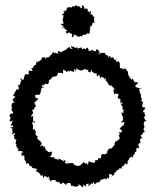

<svg xmlns="http://www.w3.org/2000/svg" viewBox="-20 -800 681 839"><path d="M320 -640C319 -644 332 -632 333 -650C325 -643 345 -634 335 -642C343 -645 348 -650 343 -651C359 -641 353 -655 365 -655C357 -645 361 -654 374 -655C364 -668 382 -660 370 -674C381 -677 372 -676 373 -685C382 -680 376 -686 384 -693C377 -690 389 -695 382 -695C392 -708 389 -697 395 -704C389 -701 395 -715 387 -726C379 -712 395 -725 395 -724C379 -731 390 -738 374 -738C376 -746 377 -749 372 -737C382 -745 378 -760 369 -743C375 -748 354 -753 366 -765C359 -755 351 -770 349 -758C348 -773 348 -771 338 -778C335 -766 345 -765 335 -764C324 -773 322 -779 319 -770C319 -781 308 -770 308 -780C311 -765 296 -774 296 -774C298 -768 285 -762 296 -767C281 -770 275 -767 274 -767C269 -755 267 -747 264 -746C271 -758 268 -757 255 -748C265 -750 262 -745 255 -739C250 -742 250 -726 259 -735C257 -731 255 -722 257 -722C255 -718 250 -715 259 -696C245 -700 249 -691 244 -688C258 -695 244 -692 261 -681C250 -678 266 -669 249 -682C262 -682 269 -665 267 -671C274 -668 278 -664 269 -665C266 -651 277 -649 282 -663C274 -660 283 -658 293 -652C301 -650 288 -641 297 -637C305 -639 298 -647 307 -649C320 -642 307 -647 320 -640ZM320 -497C332 -492 328 -491 331 -494C329 -491 342 -489 336 -495C344 -489 349 -503 354 -498C358 -487 358 -500 365 -494C365 -494 368 -497 365 -486C382 -482 368 -482 383 -496C381 -478 377 -488 383 -486C387 -485 401 -470 407 -486C401 -477 399 -470 408 -466C411 -479 416 -469 407 -473C415 -474 418 -471 417 -453C418 -471 438 -463 434 -452C444 -462 436 -456 444 -458C439 -451 443 -443 456 -437C447 -444 456 -446 448 -446C452 -425 463 -425 470 -426C465 -420 473 -420 469 -431C470 -424 473 -410 472 -421C485 -408 486 -401 477 -412C474 -397 479 -405 478 -387C492 -399 488 -384 487 -389C500 -392 499 -386 496 -379C494 -379 491 -366 503 -371C494 -366 510 -367 507 -361C503 -349 505 -350 518 -353C513 -354 520 -343 506 -348C521 -332 505 -332 513 -336C523 -333 505 -321 523 -320C509 -310 526 -307 518 -320C520 -316 527 -304 509 -308C517 -289 517 -300 511 -294C525 -290 509 -278 523 -272C521 -283 519 -278 509 -264C510 -269 509 -259 524 -269C520 -247 519 -251 513 -251C514 -250 516 -250 502 -238C505 -238 515 -230 512 -224C508 -217 503 -225 498 -220C508 -214 495 -218 507 -214C490 -209 506 -204 502 -193C496 -192 501 -190 497 -188C482 -181 488 -185 496 -181C484 -184 477 -176 485 -185C484 -177 477 -171 482 -169C472 -159 480 -155 476 -162C465 -149 473 -153 458 -150C451 -150 450 -145 452 -149C455 -145 456 -147 445 -134C456 -134 450 -137 447 -129C434 -128 437 -121 436 -125C427 -129 422 -125 424 -126C422 -123 426 -121 418 -105C411 -111 409 -116 408 -97C407 -100 407 -105 398 -98C402 -101 389 -101 397 -94C389 -87 389 -87 384 -91C373 -89 380 -92 362 -99C375 -95 360 -78 364 -78C357 -96 352 -82 354 -79C357 -89 336 -93 348 -93C330 -78 338 -81 322 -74C324 -75 326 -86 323 -74C311 -79 309 -74 301 -83C313 -85 312 -79 292 -89C296 -83 284 -90 281 -87C288 -91 279 -77 272 -96C284 -84 271 -86 277 -83C257 -90 263 -90 268 -96C260 -102 260 -101 259 -95C239 -108 239 -105 232 -108C243 -99 228 -98 235 -98C229 -109 228 -101 217 -108C223 -111 215 -112 219 -112C221 -113 207 -111 197 -116C214 -126 199 -123 209 -137C193 -138 200 -134 202 -137C184 -130 194 -144 175 -144C186 -146 178 -144 175 -161C172 -161 167 -158 171 -155C162 -169 166 -169 157 -159C153 -174 171 -166 159 -177C160 -169 158 -190 158 -176C160 -188 142 -185 143 -201C141 -205 147 -207 148 -202C143 -200 138 -211 134 -215C134 -222 143 -220 134 -226C143 -226 131 -217 132 -239C140 -233 130 -242 125 -231C120 -247 129 -247 122 -256C121 -259 121 -262 121 -265C134 -273 131 -276 132 -263C120 -267 127 -275 124 -285C121 -283 127 -290 125 -293C114 -289 113 -292 120 -299C130 -312 123 -303 121 -320C131 -321 133 -326 126 -329C116 -315 137 -335 137 -335C121 -337 127 -334 136 -334C140 -341 126 -347 132 -354C143 -362 132 -350 145 -368C146 -359 137 -362 148 -372C132 -367 135 -375 134 -385C153 -389 145 -378 149 -392C145 -385 157 -383 154 -391C163 -394 153 -410 163 -405C158 -409 154 -409 171 -422C169 -407 161 -418 166 -430C171 -430 185 -421 172 -432C189 -438 184 -429 192 -432C185 -430 198 -439 192 -447C189 -445 206 -442 191 -448C196 -445 199 -461 200 -451C211 -468 213 -466 215 -465C217 -466 213 -464 226 -467C234 -477 227 -473 230 -464C229 -467 231 -476 235 -483C244 -478 241 -485 253 -480C256 -474 257 -487 255 -495C260 -496 274 -487 270 -484C278 -489 285 -500 286 -488C275 -486 285 -495 280 -497C287 -489 301 -486 305 -486C299 -505 313 -497 311 -487C319 -505 309 -500 315 -502ZM320 11C331 10 329 14 321 7C326 1 334 16 344 19C343 1 343 6 357 17C353 16 359 6 353 8C363 1 375 -2 363 13C367 14 388 -2 379 -5C386 11 385 7 387 -6C398 10 395 7 396 5C403 -7 415 -4 403 3C414 -6 426 -12 417 -14C414 -11 435 -20 437 -18C433 -14 440 -21 441 -24C438 -9 450 -18 448 -24C448 -24 460 -20 453 -18C460 -19 455 -26 457 -40C474 -35 474 -40 467 -28C481 -38 488 -45 480 -37C475 -46 478 -36 491 -56C488 -58 505 -57 491 -53C501 -57 493 -65 515 -67C498 -67 503 -62 504 -66C508 -60 524 -67 511 -64C514 -82 523 -72 521 -75C521 -82 535 -93 531 -81C542 -81 537 -97 537 -97C549 -102 535 -106 546 -100C541 -99 541 -110 556 -116C556 -107 564 -114 561 -119C563 -122 570 -128 563 -127C576 -123 566 -138 569 -137C581 -132 573 -147 577 -155C577 -143 574 -161 589 -150C587 -161 584 -159 585 -170C583 -160 585 -177 593 -175C596 -171 590 -187 593 -182C594 -192 586 -183 598 -198C594 -196 597 -200 606 -191C590 -213 593 -203 606 -218C606 -218 599 -213 610 -225C615 -214 614 -231 602 -237C601 -233 616 -235 607 -239C617 -251 601 -237 614 -247C612 -245 603 -255 612 -270C619 -270 608 -266 621 -275C603 -277 610 -270 610 -270C618 -278 609 -289 606 -289C612 -284 618 -304 616 -294C604 -311 621 -313 603 -309C604 -315 610 -313 605 -316C616 -322 614 -331 616 -332C608 -327 605 -332 600 -336C606 -347 602 -356 607 -353C601 -344 614 -351 596 -360C606 -369 594 -375 595 -376C607 -363 591 -371 597 -388C606 -385 588 -393 586 -386C601 -384 585 -392 594 -391C593 -396 580 -412 598 -415C594 -407 584 -412 592 -415C577 -415 575 -421 573 -421C568 -435 578 -423 583 -439C564 -446 562 -431 563 -438C576 -438 560 -451 563 -450C559 -462 563 -452 552 -453C549 -464 550 -463 545 -458C545 -471 550 -467 539 -470C541 -469 542 -478 538 -480C545 -491 531 -485 532 -499C522 -495 528 -503 528 -507C518 -491 522 -498 514 -498C527 -499 510 -501 504 -503C505 -524 501 -526 497 -510C506 -519 507 -526 494 -534C490 -520 492 -528 485 -539C485 -542 491 -543 488 -539C478 -533 482 -545 469 -552C478 -548 459 -549 455 -544C469 -550 464 -562 451 -549C454 -563 453 -555 452 -557C437 -561 442 -560 439 -568C429 -572 439 -568 426 -569C419 -564 422 -574 412 -562C410 -576 412 -568 418 -568C409 -579 412 -585 399 -584C402 -577 400 -571 383 -582C383 -582 390 -592 382 -577C386 -585 379 -580 369 -576C364 -592 364 -590 360 -592C352 -584 359 -582 343 -590C343 -590 348 -586 337 -584C342 -584 332 -593 339 -595C320 -583 324 -599 322 -583C314 -597 323 -596 310 -590C305 -594 297 -599 290 -597C296 -582 283 -598 298 -589C281 -581 291 -595 282 -594C268 -586 277 -578 277 -593C264 -574 261 -584 267 -584C257 -574 261 -583 248 -572C240 -573 236 -583 231 -570C231 -570 235 -579 234 -565C219 -570 225 -570 225 -570C215 -569 219 -562 213 -574C203 -557 204 -561 197 -555C204 -567 193 -554 197 -551C197 -551 187 -552 189 -544C187 -559 180 -545 177 -542C181 -556 160 -542 176 -551C157 -547 162 -548 163 -541C160 -543 161 -534 143 -530C146 -520 135 -535 139 -535C138 -515 137 -518 140 -524C134 -508 132 -523 124 -504C122 -510 126 -501 126 -501C118 -505 113 -503 123 -490C107 -487 105 -501 106 -483C100 -496 107 -481 106 -476C91 -472 90 -482 91 -471C94 -483 83 -467 94 -477C81 -467 88 -455 80 -450C74 -455 75 -457 67 -458C77 -445 75 -452 68 -439C68 -447 67 -436 72 -438C60 -428 72 -422 62 -431C55 -425 66 -413 63 -412C61 -421 62 -416 61 -405C57 -413 49 -410 50 -402C41 -400 50 -397 36 -382C48 -377 49 -375 50 -380C42 -369 40 -379 44 -374C47 -370 34 -372 39 -368C31 -366 37 -361 44 -349C34 -355 35 -345 34 -350C26 -337 33 -325 36 -321C34 -331 21 -314 31 -327C27 -314 38 -320 37 -302C19 -307 36 -307 20 -296C20 -291 21 -301 27 -283C33 -283 24 -289 22 -271C28 -269 24 -265 37 -275C31 -265 38 -270 25 -250C24 -248 40 -259 37 -244C29 -245 35 -247 25 -241C42 -238 32 -234 33 -228C33 -228 39 -231 32 -210C47 -225 48 -216 43 -211C31 -202 48 -211 41 -195C41 -205 45 -194 42 -192C45 -198 50 -183 52 -191C52 -184 47 -180 49 -169C62 -167 63 -175 49 -165C59 -154 50 -155 57 -151C63 -149 63 -148 57 -142C72 -136 60 -142 72 -140C82 -141 82 -127 68 -133C87 -118 71 -133 74 -119C87 -126 88 -108 91 -122C80 -108 93 -104 85 -102C89 -103 96 -92 93 -87C95 -84 108 -85 98 -86C102 -89 110 -80 108 -80C111 -70 117 -75 122 -71C115 -71 122 -62 137 -64C139 -65 137 -68 140 -54C132 -54 134 -57 146 -60C136 -54 139 -46 143 -50C158 -37 158 -41 156 -36C161 -32 154 -28 167 -35C169 -43 164 -26 172 -22C171 -36 186 -30 194 -16C188 -18 187 -21 192 -30C200 -13 197 -8 202 -7C206 -17 212 -12 218 -13C216 -8 221 -19 227 -7C216 -8 232 -13 227 -5C225 -4 237 -7 243 0C236 8 242 -3 254 8C245 -2 251 6 252 -2C265 -1 270 15 271 6C264 2 285 -3 286 1C292 3 288 1 290 9C293 15 292 13 298 12C312 16 309 18 319 14C304 18 309 17 327 11Z"/></svg>

Font: Charger Distortion
Style: 1
Weight: 400
Designer: Jasper
Foundry: Cannot Into Space Fonts
Version: Version 0.98